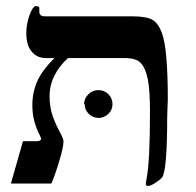

<svg xmlns="http://www.w3.org/2000/svg" viewBox="-20 -609 649 635"><path d="M535 -280 533 -226Q533 -44 516 -22Q508 -13 492 -3Q477 6 470 6Q462 6 462 0L465 -20Q476 -75 476 -241Q476 -311 469 -346Q462 -383 446 -400Q431 -417 392 -417H205Q176 -391 160 -359Q144 -327 144 -291Q144 -253 155 -223Q164 -198 178 -172Q190 -150 190 -142Q190 -123 177 -80Q164 -35 150 -2H16L56 -142H101Q116 -142 116 -151L112 -161Q102 -179 94 -206Q87 -231 87 -261Q87 -305 104 -342Q120 -377 160 -417H131Q103 -417 85 -438Q67 -459 67 -500Q67 -530 78 -560Q89 -589 99 -589Q110 -589 110 -582V-571Q110 -555 128 -555H417Q465 -555 485 -543Q504 -531 515 -501Q526 -471 530 -420Q535 -363 535 -280ZM260 -265 258 -264Q258 -283 272 -297Q286 -311 305 -311Q325 -311 338 -298Q352 -284 352 -265Q352 -246 339 -233Q325 -219 306 -219Q287 -219 273 -233Q260 -246 260 -265Z"/></svg>

Font: Libra Serif Modern
Style: Bold
Weight: 700
Designer: Stefan Peev, Context Ltd
Foundry: Ascender Corporation
Version: Version 1.000